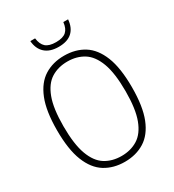

<svg xmlns="http://www.w3.org/2000/svg" viewBox="-219 -1056 1079 1189"><g transform="rotate(-30 320.0 -462.0)"><path d="M320.5 9Q239.5 9 179.2 -28.5Q119 -66 85.8 -149.2Q52.5 -232.5 52.5 -370Q52.5 -507.5 86 -590.8Q119.5 -674 179.8 -711.5Q240 -749 320.5 -749Q401.5 -749 461.5 -711.5Q521.5 -674 554.8 -590.8Q588 -507.5 588 -370Q588 -232.5 554.8 -149.2Q521.5 -66 461.2 -28.5Q401 9 320.5 9ZM320.5 -32.5Q386.5 -32.5 436.2 -63.5Q486 -94.5 513.8 -167.8Q541.5 -241 541.5 -368Q541.5 -497 513.8 -571.2Q486 -645.5 436.2 -676.5Q386.5 -707.5 320.5 -707.5Q254 -707.5 204.2 -676.5Q154.5 -645.5 127 -572.2Q99.5 -499 99.5 -372Q99.5 -243 127 -168.8Q154.5 -94.5 204.2 -63.5Q254 -32.5 320.5 -32.5ZM321.5 -812.5Q259 -812.5 224.5 -843.8Q190 -875 185.5 -931.5H219.5Q225 -887.5 248.2 -866.8Q271.5 -846 321.5 -846Q371 -846 394 -866.8Q417 -887.5 421.5 -931.5H455.5Q451 -874 417.5 -843.2Q384 -812.5 321.5 -812.5Z"/></g></svg>

Font: Encode Sans SemiCondensed SemiCondensed ExtraLight
Style: Regular
Weight: 200
Width: 4
Designer: Multiple Designers
Foundry: Impallari Type
Version: Version 3.000; ttfautohint (v1.8.3) -l 8 -r 50 -G 200 -x 14 